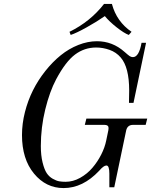

<svg xmlns="http://www.w3.org/2000/svg" viewBox="-20 -940 780 978"><path d="M92 -252Q92 -310 107 -369Q122 -428 148 -480Q174 -532 211 -578.5Q248 -625 289.5 -658.5Q331 -692 379 -711Q427 -730 474 -730Q553 -730 614 -676Q632 -660 640 -654.5Q648 -649 657 -649Q688 -649 701 -722H724L660 -416H637Q638 -435 638 -479Q638 -597 595 -647Q572 -674 538 -686Q504 -698 470 -698Q410 -698 362 -662Q314 -626 266 -536Q233 -474 210.5 -382.5Q188 -291 188 -196Q188 -148 197 -112Q206 -76 218 -58Q230 -40 248.5 -29.5Q267 -19 281.5 -16.5Q296 -14 314 -14Q352 -14 388 -34Q424 -54 450.5 -85Q477 -116 495.5 -152.5Q514 -189 521 -224L532 -277Q533 -281 533 -288Q533 -304 512 -304H412L420 -336H730L722 -304H658Q630 -304 623 -277L562 14H537V-56Q537 -97 522 -97Q508 -97 485 -70Q402 18 304 18Q214 18 153 -56Q92 -130 92 -252ZM334 -778Q440 -830 510 -920H550Q574 -830 650 -778L636 -762Q612 -771 574.5 -800.5Q537 -830 514 -858Q474 -830 421 -800.5Q368 -771 340 -762Z"/></svg>

Font: Old Standard TT
Style: Italic
Weight: 400
Italic angle: -15.2°
Designer: Alexey Kryukov <alexios@thessalonica.org.ru>
Version: Version 2.2